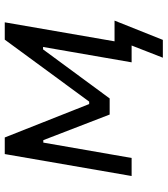

<svg xmlns="http://www.w3.org/2000/svg" viewBox="30 -590 688 787"><g transform="rotate(-90 373.5 -196.0)"><path d="M136 -520H204L341 -174H351L605 -520H676L586 0H512L575 -363H565L364 -90H298L193 -362H183L120 0H46ZM581 0H556L577 -70H683L604 128H531Z"/></g></svg>

Font: Fixel Italic Variable 20240409 Display Thin
Style: Italic
Weight: 100
Italic angle: -10°
Designer: AlfaBravo + MacPaw
Foundry: Kyrylo Tkachov, Marchela Mozhyna, Serhii Makarenko, Maria Weinstein, Zakhar Kryvoshyya
Version: Version 1.211;Glyphs 3.2 (3225)